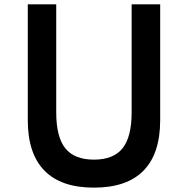

<svg xmlns="http://www.w3.org/2000/svg" viewBox="-20 -845 862 881"><path d="M411 16Q260.5 16 184 -62Q107.5 -140 107.5 -293.5V-825H238V-329Q238 -216.5 279.8 -164.5Q321.5 -112.5 411 -112.5Q500.5 -112.5 542.2 -164.5Q584 -216.5 584 -329V-825H715V-293.5Q715 -140 638.5 -62Q562 16 411 16Z"/></svg>

Font: Spartan Thin SemiBold
Style: Regular
Weight: 600
Version: Version 1.004